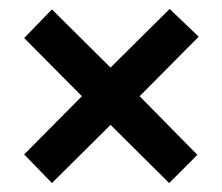

<svg xmlns="http://www.w3.org/2000/svg" viewBox="-20 -568 497 429"><path d="M359 -548 227 -417 96 -547 34 -483 163 -353 34 -223 96 -159 227 -289 358 -159 421 -222 292 -353 424 -486Z"/></svg>

Font: Noto Sans Khmer ExtraCondensed SemiBold
Style: Regular
Weight: 600
Width: 2
Designer: Danh Hong and the Monotype Design Team
Foundry: Monotype Imaging Inc.
Version: Version 2.004